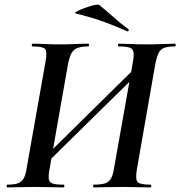

<svg xmlns="http://www.w3.org/2000/svg" viewBox="-20 -815 784 835"><path d="M147 -70 131 -89 608 -559 625 -540ZM12 0Q9 0 9 -6Q9 -12 12 -12Q42 -12 58.5 -18Q75 -24 83.5 -40Q92 -56 96 -84L178 -547Q186 -591 176 -602Q166 -613 122 -613Q118 -613 118 -619Q118 -625 122 -625Q145 -625 174.5 -623.5Q204 -622 235 -622Q277 -622 308 -623.5Q339 -625 364 -625Q367 -625 367 -619Q367 -613 364 -613Q333 -613 316 -606Q299 -599 290.5 -583Q282 -567 276 -538L195 -77Q190 -49 192.5 -35Q195 -21 210 -16.5Q225 -12 256 -12Q260 -12 260 -6Q260 0 256 0Q231 0 201 -1Q171 -2 130 -2Q98 -2 66.5 -1Q35 0 12 0ZM388 0Q385 0 385 -6Q385 -12 388 -12Q421 -12 438 -18Q455 -24 463.5 -40Q472 -56 476 -84L558 -545Q563 -574 560.5 -588.5Q558 -603 543.5 -608Q529 -613 497 -613Q493 -613 493 -619Q493 -625 497 -625Q519 -625 549 -623.5Q579 -622 620 -622Q653 -622 685.5 -623.5Q718 -625 740 -625Q744 -625 744 -619Q744 -613 740 -613Q711 -613 694.5 -607Q678 -601 670 -585Q662 -569 656 -540L575 -77Q568 -34 579 -23Q590 -12 634 -12Q638 -12 638 -6Q638 0 634 0Q609 0 578 -1Q547 -2 515 -2Q472 -2 441.5 -1Q411 0 388 0ZM533 -679Q482 -702 429.5 -721Q377 -740 311 -756Q301 -758 313.5 -765Q326 -772 347.5 -780Q369 -788 388.5 -792.5Q408 -797 412 -793Q442 -769 472 -742Q502 -715 537 -689Q541 -688 539.5 -682.5Q538 -677 533 -679Z"/></svg>

Font: Cormorant
Style: Bold Italic
Weight: 700
Italic angle: -10°
Designer: Christian Thalmann (Catharsis Fonts)
Foundry: Catharsis Fonts
Version: Version 4.000